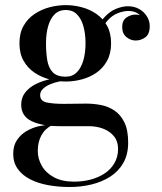

<svg xmlns="http://www.w3.org/2000/svg" viewBox="-20 -490 648 770"><path d="M259.5 260Q214 260 173 252.5Q132 245 100.5 228.8Q69 212.5 51 187.2Q33 162 33 127Q33 93.5 48.5 71Q64 48.5 87.2 35.2Q110.5 22 134.5 16.5Q158.5 11 175.5 11H190Q160 26.5 145.8 53Q131.5 79.5 131.5 115Q131.5 147 147.8 175.2Q164 203.5 196.5 221Q229 238.5 277 238.5Q313 238.5 345 229.8Q377 221 401.2 204.5Q425.5 188 439.5 163.2Q453.5 138.5 453.5 107Q453.5 77 437.5 57Q421.5 37 394.8 26.5Q368 16 335.5 16Q325 16 301.2 16Q277.5 16 254 16Q230.5 16 219.5 16Q149 16 107 -4Q65 -24 65 -70.5Q65 -98.5 81 -119Q97 -139.5 124 -153Q151 -166.5 184.5 -173.2Q218 -180 253.5 -180L252.5 -167Q237 -167 217.8 -163.2Q198.5 -159.5 181 -152Q163.5 -144.5 152.2 -133.5Q141 -122.5 141 -109Q141 -84.5 167.5 -79Q194 -73.5 235 -73.5Q252.5 -73.5 267.8 -73.8Q283 -74 297.5 -74.2Q312 -74.5 326 -74.5Q354 -74.5 383.8 -69Q413.5 -63.5 438.2 -47.2Q463 -31 478.5 0Q494 31 494 82Q494 129.5 474.5 163.5Q455 197.5 421.5 218.8Q388 240 346.2 250Q304.5 260 259.5 260ZM244 -163Q212 -163 179.2 -171.5Q146.5 -180 119 -198.2Q91.5 -216.5 74.8 -245.8Q58 -275 58 -316.5Q58 -358 74.8 -387Q91.5 -416 119 -434.2Q146.5 -452.5 179.2 -461Q212 -469.5 244 -469.5Q275.5 -469.5 307.8 -461Q340 -452.5 366.5 -434.2Q393 -416 409.2 -387Q425.5 -358 425.5 -316.5Q425.5 -275 409.2 -245.8Q393 -216.5 366.5 -198.2Q340 -180 307.8 -171.5Q275.5 -163 244 -163ZM244 -182.5Q271 -182.5 288.5 -200.5Q306 -218.5 314.5 -248.8Q323 -279 323 -316.5Q323 -354.5 314.5 -384.8Q306 -415 288.5 -432.5Q271 -450 244 -450Q216.5 -450 199 -432.5Q181.5 -415 173 -384.8Q164.5 -354.5 164.5 -316.5Q164.5 -279 169.5 -248.8Q174.5 -218.5 191.2 -200.5Q208 -182.5 244 -182.5ZM524 -327.5Q503.5 -327.5 486.8 -341.5Q470 -355.5 470 -381.5Q470 -408 487.2 -419.8Q504.5 -431.5 524 -431.5Q543.5 -431.5 561.5 -419.8Q579.5 -408 579.5 -386H560.5Q560.5 -408.5 543 -427.2Q525.5 -446 494 -446Q475.5 -446 452.5 -437.2Q429.5 -428.5 409.5 -405.8Q389.5 -383 379.5 -341.5L365.5 -351.5Q375.5 -395 397.8 -419.8Q420 -444.5 445.8 -454.8Q471.5 -465 492.5 -465Q519 -465 538.8 -453.5Q558.5 -442 569.5 -423.8Q580.5 -405.5 580.5 -386Q580.5 -352.5 562.5 -340Q544.5 -327.5 524 -327.5Z"/></svg>

Font: Bodoni Moda Medium
Style: Regular
Weight: 500
Designer: Owen Earl
Foundry: indestructible type
Version: Version 2.005